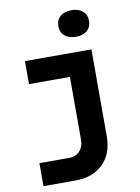

<svg xmlns="http://www.w3.org/2000/svg" viewBox="-103 -861 806 1109"><g transform="rotate(-10 300.0 -306.5)"><path d="M60 180V45H235Q273 45 296.5 20Q320 -5 320 -45V-415H80V-550H470V-40Q470 62 410 121Q350 180 246 180ZM395 -637Q354 -637 329.5 -658Q305 -679 305 -715Q305 -751 329.5 -772Q354 -793 395 -793Q436 -793 460.5 -772Q485 -751 485 -715Q485 -679 460.5 -658Q436 -637 395 -637Z"/></g></svg>

Font: NKDuy Mono ExtraBold
Style: Regular
Weight: 800
Monospace: yes
Designer: NKDuy
Foundry: NKDuy
Version: Version 2.251; ttfautohint (v1.8.4.7-5d5b)